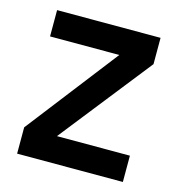

<svg xmlns="http://www.w3.org/2000/svg" viewBox="-83 -582 610 656"><g transform="rotate(15 222.0 -254.5)"><path d="M35 0H409V-93H151L406 -416V-509H40V-416H285L35 -93Z"/></g></svg>

Font: Vanilla Cream DemiBold
Style: Regular
Weight: 600
Designer: Jeremy Tribby, Jinavaṁso
Foundry: Tribby Type
Version: Version 1.422;Glyphs 3.1.2 (3151)